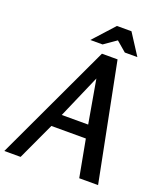

<svg xmlns="http://www.w3.org/2000/svg" viewBox="-191 -1015 950 1120"><g transform="rotate(20 283.5 -455.0)"><path d="M409 -728 553 0H436L393 -231H179L72 0H-29L312 -728ZM331 -581 214 -312H378ZM373 -833 297 -780H221L339 -910H429L513 -780H435Z"/></g></svg>

Font: Rosario SemiBold
Style: Italic
Weight: 600
Italic angle: -8.05°
Designer: Hector Gatti
Foundry: Omnibus Type
Version: Version 1.101; ttfautohint (v1.8.1.43-b0c9)